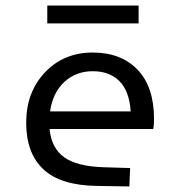

<svg xmlns="http://www.w3.org/2000/svg" viewBox="-20 -671 654 698"><path d="M151.9 -585.9V-650.9H483.9V-585.9ZM356.9 -63 453.1 -60.1 450.2 6.8 332 4.9Q199.7 2.9 137.5 -55.7Q75.2 -114.3 75.2 -225.1Q75.2 -335.9 143.6 -408Q211.9 -480 316.9 -480Q420.4 -480 480.2 -417.5Q540 -355 540 -237.8Q540 -215.3 537.1 -202.1H160.2Q167 -132.3 213.6 -99.1Q260.3 -65.9 356.9 -63ZM316.9 -412.1Q256.8 -412.1 214.4 -373.5Q171.9 -335 162.1 -266.1H455.1Q450.2 -340.3 414.1 -376.2Q377.9 -412.1 316.9 -412.1Z"/></svg>

Font: IntelOne Mono
Style: Regular
Weight: 400
Designer: Fred Shallcrass
Foundry: Frere-Jones Type LLC
Version: Version 1.200;hotconv 1.1.0;makeotfexe 2.6.0;FJTRelease1.2